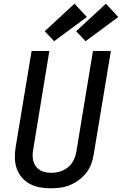

<svg xmlns="http://www.w3.org/2000/svg" viewBox="-20 -1011 660 1039"><path d="M254 8Q224 8 194.5 2.5Q165 -3 140.5 -16.5Q116 -30 97.5 -51.5Q79 -73 70 -100Q61 -127 60.5 -157Q60 -187 65 -217L151 -735H247L160 -204Q155 -179 157.5 -155Q160 -131 173 -112Q186 -93 208.5 -84.5Q231 -76 255 -76Q255 -76 255.5 -76Q256 -76 256 -76Q271 -76 287 -78.5Q303 -81 318 -87.5Q333 -94 346.5 -104.5Q360 -115 369.5 -129Q379 -143 384.5 -158Q390 -173 393 -189L483 -735H580L487 -175Q483 -149 473.5 -123.5Q464 -98 447 -76Q430 -54 407 -37Q384 -20 358.5 -9.5Q333 1 306.5 4.5Q280 8 254 8ZM443 -788 392 -842 553 -991 620 -919ZM273 -788 222 -842 383 -991 450 -919Z"/></svg>

Font: Iosevka Curly MdExObl
Style: Regular
Weight: 500
Width: 7
Italic angle: -9°
Monospace: yes
Designer: Belleve Invis
Foundry: Belleve Invis
Version: Version 11.1.0; ttfautohint (v1.8.3)